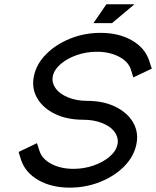

<svg xmlns="http://www.w3.org/2000/svg" viewBox="-20 -859 722 888"><path d="M302.7 8.8Q218.8 8.8 158.4 -25.4Q98.1 -59.6 78.1 -117.7L65.9 -156.2L150.9 -196.8L163.6 -158.2Q176.3 -122.1 219.2 -100.1Q262.2 -78.1 320.3 -78.1Q369.1 -78.1 413.6 -93.8Q458 -109.4 487.8 -135.3Q517.6 -161.1 523.4 -191.9Q524.9 -199.2 524.9 -206.5Q524.9 -229 507.8 -251.7Q490.7 -274.4 452.4 -289.8Q414.1 -305.2 365.2 -305.2Q290 -305.2 234.6 -332Q179.2 -358.9 152.3 -404.3Q133.3 -436.5 133.3 -474.1Q133.3 -489.7 136.7 -506.3Q147.9 -562.5 192.9 -607.9Q237.8 -653.3 304 -680.2Q370.1 -707 445.3 -707Q528.8 -707 589.1 -672.9Q649.4 -638.7 669.4 -580.1L682.1 -541.5L596.7 -501L584.5 -540Q571.8 -575.7 528.6 -597.7Q485.4 -619.6 427.7 -619.6Q378.4 -619.6 334.5 -604Q290.5 -588.4 260.5 -562.7Q230.5 -537.1 224.1 -506.3Q222.7 -499 222.7 -492.2Q222.7 -469.2 240.2 -446.5Q257.8 -423.8 295.7 -408.2Q333.5 -392.6 382.8 -392.6Q457.5 -392.6 512.9 -365.7Q568.4 -338.9 595.2 -293.5Q614.3 -261.2 614.3 -224.1Q614.3 -208.5 610.8 -191.9Q599.6 -135.3 554.7 -89.8Q509.8 -44.4 443.6 -17.8Q377.4 8.8 302.7 8.8ZM412.1 -752 472.2 -839.4H602.1L498 -752Z"/></svg>

Font: Qaz
Style: Italic
Weight: 400
Italic angle: -11.25°
Designer: GGBotNet
Foundry: f0n7
Version: 0.70